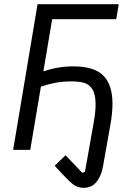

<svg xmlns="http://www.w3.org/2000/svg" viewBox="-20 -718 640 920"><path d="M275 112 242 76 294 26 374 110 387 106 431 -142Q438 -184 438 -218Q438 -265 423.5 -289Q409 -313 384.5 -320.5Q360 -328 322 -328Q281 -328 246.5 -321.5Q212 -315 176 -303L125 0H43L160 -698H549L537 -626H230L188 -377H192Q259 -400 331 -400Q432 -400 475.5 -355.5Q519 -311 519 -221Q519 -199 516.5 -174Q514 -149 510 -126L474 77Q466 124 443 153Q420 182 380 182Q353 182 332.5 167Q312 152 275 112Z"/></svg>

Font: iA Writer Mono V
Style: Regular
Weight: 400
Italic angle: -9.5°
Designer: Mike Abbink, Paul van der Laan, Pieter van Rosmalen
Foundry: Bold Monday
Version: Version 2.000